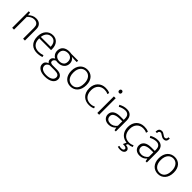

<svg xmlns="http://www.w3.org/2000/svg" viewBox="307 -2149 3854 3854"><g transform="rotate(45 2234.0 -221.5)"><path d="M128 0H76V-470H114L122 -405Q156 -437 195.5 -456.5Q235 -476 285 -476Q357 -476 397.5 -436Q438 -396 438 -324V0H386V-311Q386 -337 380.5 -359.5Q375 -382 361.5 -398.5Q348 -415 325.5 -424.5Q303 -434 270 -434Q232 -434 194.5 -414.5Q157 -395 128 -362Z M945 -235H610V-221Q610 -133 657.5 -83.5Q705 -34 787 -34Q852 -34 909 -56L921 -16Q895 -5 858.5 1.5Q822 8 784 8Q737 8 695.5 -6Q654 -20 623 -49.5Q592 -79 574 -124.5Q556 -170 556 -234Q556 -289 571 -334Q586 -379 614 -410.5Q642 -442 680 -459Q718 -476 765 -476Q805 -476 838.5 -461.5Q872 -447 895.5 -420Q919 -393 932 -355Q945 -317 945 -271ZM891 -277Q891 -306 884 -334.5Q877 -363 861.5 -385Q846 -407 821.5 -420.5Q797 -434 762 -434Q701 -434 660.5 -393Q620 -352 612 -277Z M1039 -314Q1039 -353 1052.5 -383.5Q1066 -414 1091 -434.5Q1116 -455 1150.5 -465.5Q1185 -476 1226 -476Q1244 -476 1257.5 -474Q1271 -472 1284 -470H1479V-430H1421L1334 -436Q1365 -419 1384 -386Q1403 -353 1403 -315Q1403 -276 1389.5 -245.5Q1376 -215 1351.5 -194Q1327 -173 1294 -162.5Q1261 -152 1222 -152Q1208 -152 1194.5 -153Q1181 -154 1166 -157Q1142 -148 1127 -129.5Q1112 -111 1112 -91Q1112 -65 1131.5 -53.5Q1151 -42 1181 -42H1303Q1381 -42 1421 -9Q1461 24 1461 76Q1461 111 1445 139.5Q1429 168 1399 188Q1369 208 1326 219Q1283 230 1229 230Q1131 230 1073 191.5Q1015 153 1015 86Q1015 49 1036.5 23.5Q1058 -2 1098 -16Q1083 -24 1071.5 -42.5Q1060 -61 1060 -85Q1060 -118 1079 -139.5Q1098 -161 1123 -173Q1107 -180 1092 -193Q1077 -206 1065 -224Q1053 -242 1046 -264.5Q1039 -287 1039 -314ZM1136 0Q1107 10 1088.5 31Q1070 52 1070 80Q1070 134 1114.5 161Q1159 188 1230 188Q1277 188 1310.5 178.5Q1344 169 1365.5 153.5Q1387 138 1397 118.5Q1407 99 1407 79Q1407 55 1397.5 39.5Q1388 24 1370.5 15.5Q1353 7 1329.5 3.5Q1306 0 1278 0ZM1349 -312Q1349 -371 1315 -402.5Q1281 -434 1226 -434Q1198 -434 1174 -426.5Q1150 -419 1132 -404.5Q1114 -390 1103.5 -368Q1093 -346 1093 -316Q1093 -254 1130 -224Q1167 -194 1222 -194Q1277 -194 1313 -223Q1349 -252 1349 -312Z M1944 -240Q1944 -181 1928 -134.5Q1912 -88 1883.5 -56.5Q1855 -25 1817 -8.5Q1779 8 1734 8Q1690 8 1651.5 -7.5Q1613 -23 1585 -53Q1557 -83 1541 -127.5Q1525 -172 1525 -230Q1525 -289 1541.5 -335Q1558 -381 1587 -412.5Q1616 -444 1655 -460Q1694 -476 1738 -476Q1782 -476 1820 -461Q1858 -446 1885.5 -416Q1913 -386 1928.5 -342Q1944 -298 1944 -240ZM1890 -235Q1890 -287 1877 -324.5Q1864 -362 1842.5 -386.5Q1821 -411 1793 -422.5Q1765 -434 1735 -434Q1705 -434 1677 -422.5Q1649 -411 1627 -386.5Q1605 -362 1592 -324.5Q1579 -287 1579 -235Q1579 -180 1592.5 -142Q1606 -104 1628 -80Q1650 -56 1678.5 -45Q1707 -34 1737 -34Q1767 -34 1794.5 -44.5Q1822 -55 1843.5 -79Q1865 -103 1877.5 -141.5Q1890 -180 1890 -235Z M2263 -30Q2295 -30 2321 -37Q2347 -44 2370 -55L2381 -19Q2354 -5 2324.5 1.5Q2295 8 2257 8Q2210 8 2168.5 -7Q2127 -22 2095.5 -52Q2064 -82 2045.5 -127.5Q2027 -173 2027 -234Q2027 -290 2044 -335Q2061 -380 2092 -411.5Q2123 -443 2164.5 -459.5Q2206 -476 2256 -476Q2287 -476 2316 -471.5Q2345 -467 2379 -451L2367 -410Q2340 -424 2315.5 -429Q2291 -434 2265 -434Q2224 -434 2190 -420Q2156 -406 2132 -380.5Q2108 -355 2094.5 -318.5Q2081 -282 2081 -237Q2081 -177 2097 -137.5Q2113 -98 2138.5 -74Q2164 -50 2196.5 -40Q2229 -30 2263 -30Z M2493 0V-470H2545V0ZM2520 -591Q2504 -591 2492.5 -601.5Q2481 -612 2481 -631Q2481 -651 2492 -662Q2503 -673 2519 -673Q2534 -673 2545.5 -662.5Q2557 -652 2557 -631Q2557 -611 2546 -601Q2535 -591 2520 -591Z M2690 -429Q2737 -454 2776.5 -465Q2816 -476 2861 -476Q2893 -476 2921.5 -467Q2950 -458 2971.5 -438Q2993 -418 3005.5 -385.5Q3018 -353 3018 -306V0H2982L2971 -62H2969Q2940 -27 2901 -9.5Q2862 8 2814 8Q2781 8 2753 -1.5Q2725 -11 2704.5 -29Q2684 -47 2672.5 -72.5Q2661 -98 2661 -129Q2661 -166 2676 -194Q2691 -222 2718 -240.5Q2745 -259 2782.5 -268Q2820 -277 2866 -277H2966V-308Q2966 -376 2936 -405Q2906 -434 2858 -434Q2829 -434 2791 -425Q2753 -416 2710 -392ZM2966 -236 2883 -235Q2838 -234 2806 -225.5Q2774 -217 2753.5 -203.5Q2733 -190 2724 -171.5Q2715 -153 2715 -132Q2715 -106 2724 -87.5Q2733 -69 2748 -57Q2763 -45 2783.5 -39.5Q2804 -34 2827 -34Q2845 -34 2864 -38.5Q2883 -43 2901.5 -52.5Q2920 -62 2937 -76.5Q2954 -91 2966 -112Z M3361 -30Q3393 -30 3419 -37Q3445 -44 3468 -55L3479 -19Q3455 -7 3429 -0.5Q3403 6 3371 8L3350 48Q3397 50 3422.5 69.5Q3448 89 3448 118Q3448 139 3439 154Q3430 169 3414.5 179.5Q3399 190 3379 195Q3359 200 3337 200Q3314 200 3294.5 196.5Q3275 193 3263 188L3273 154Q3301 164 3330 164Q3362 164 3380 154Q3398 144 3398 120Q3398 100 3375.5 89Q3353 78 3297 78L3330 7Q3288 3 3250.5 -14Q3213 -31 3185 -61Q3157 -91 3141 -134Q3125 -177 3125 -234Q3125 -290 3142 -335Q3159 -380 3190 -411.5Q3221 -443 3262.5 -459.5Q3304 -476 3354 -476Q3385 -476 3414 -471.5Q3443 -467 3477 -451L3465 -410Q3438 -424 3413.5 -429Q3389 -434 3363 -434Q3322 -434 3288 -420Q3254 -406 3230 -380.5Q3206 -355 3192.5 -318.5Q3179 -282 3179 -237Q3179 -177 3195 -137.5Q3211 -98 3236.5 -74Q3262 -50 3294.5 -40Q3327 -30 3361 -30Z M3571 -429Q3618 -454 3657.5 -465Q3697 -476 3742 -476Q3774 -476 3802.5 -467Q3831 -458 3852.5 -438Q3874 -418 3886.5 -385.5Q3899 -353 3899 -306V0H3863L3852 -62H3850Q3821 -27 3782 -9.5Q3743 8 3695 8Q3662 8 3634 -1.5Q3606 -11 3585.5 -29Q3565 -47 3553.5 -72.5Q3542 -98 3542 -129Q3542 -166 3557 -194Q3572 -222 3599 -240.5Q3626 -259 3663.5 -268Q3701 -277 3747 -277H3847V-308Q3847 -376 3817 -405Q3787 -434 3739 -434Q3710 -434 3672 -425Q3634 -416 3591 -392ZM3847 -236 3764 -235Q3719 -234 3687 -225.5Q3655 -217 3634.5 -203.5Q3614 -190 3605 -171.5Q3596 -153 3596 -132Q3596 -106 3605 -87.5Q3614 -69 3629 -57Q3644 -45 3664.5 -39.5Q3685 -34 3708 -34Q3726 -34 3745 -38.5Q3764 -43 3782.5 -52.5Q3801 -62 3818 -76.5Q3835 -91 3847 -112ZM3585 -561Q3585 -609 3605 -635.5Q3625 -662 3670 -662Q3691 -662 3708 -653Q3725 -644 3740 -633.5Q3755 -623 3769.5 -614Q3784 -605 3800 -605Q3822 -605 3835 -617.5Q3848 -630 3848 -665H3886Q3886 -614 3866.5 -589.5Q3847 -565 3805 -565Q3782 -565 3763.5 -574Q3745 -583 3729 -593.5Q3713 -604 3699 -613Q3685 -622 3671 -622Q3652 -622 3638 -609Q3624 -596 3624 -561Z M4426 -240Q4426 -181 4410 -134.5Q4394 -88 4365.5 -56.5Q4337 -25 4299 -8.5Q4261 8 4216 8Q4172 8 4133.5 -7.5Q4095 -23 4067 -53Q4039 -83 4023 -127.5Q4007 -172 4007 -230Q4007 -289 4023.5 -335Q4040 -381 4069 -412.5Q4098 -444 4137 -460Q4176 -476 4220 -476Q4264 -476 4302 -461Q4340 -446 4367.5 -416Q4395 -386 4410.5 -342Q4426 -298 4426 -240ZM4372 -235Q4372 -287 4359 -324.5Q4346 -362 4324.5 -386.5Q4303 -411 4275 -422.5Q4247 -434 4217 -434Q4187 -434 4159 -422.5Q4131 -411 4109 -386.5Q4087 -362 4074 -324.5Q4061 -287 4061 -235Q4061 -180 4074.5 -142Q4088 -104 4110 -80Q4132 -56 4160.5 -45Q4189 -34 4219 -34Q4249 -34 4276.5 -44.5Q4304 -55 4325.5 -79Q4347 -103 4359.5 -141.5Q4372 -180 4372 -235Z"/></g></svg>

Font: Mukta Malar ExtraLight
Style: Regular
Weight: 275
Designer: Aadarsh Rajan, Girish Dalvi, Yashodeep Gholap
Foundry: Ek Type
Version: Version 2.538;PS 1.000;hotconv 16.6.51;makeotf.lib2.5.65220;